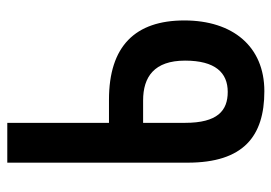

<svg xmlns="http://www.w3.org/2000/svg" viewBox="-132 -622 763 540"><g transform="rotate(-90 250.0 -352.5)"><path d="M263 9C389 9 462 -80 462 -216C462 -354 390 -428 239 -428H174V-714H62V-207C62 -50 136 9 263 9ZM261 -94C208 -94 174 -123 174 -214V-332H237C303 -332 349 -301 349 -214C349 -129 315 -94 261 -94Z"/></g></svg>

Font: Noto Sans Mono ExtraCondensed SemiBold
Style: Regular
Weight: 600
Width: 2
Designer: Monotype Design Team
Foundry: Monotype Imaging Inc.
Version: Version 2.014